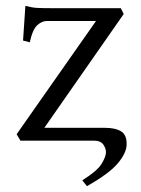

<svg xmlns="http://www.w3.org/2000/svg" viewBox="-20 -482 482 658"><path d="M338 -44Q376 -44 395.5 -31.5Q415 -19 414 14Q413 43 383.5 78Q354 113 278 156L262 136Q313 104 327.5 80.5Q342 57 343 42Q344 28 334.5 14Q325 0 302 0H50L37 -22L309 -410H140Q124 -410 108 -396Q92 -382 82 -337L59 -343L67 -462Q89 -456 105.5 -455Q122 -454 153 -454H394L404 -434L132 -44Z"/></svg>

Font: ChillKai
Style: Regular
Weight: 400
Designer: ChillType
Foundry: 寒蝉字型
Version: Version 2.000